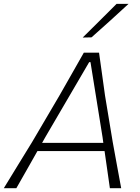

<svg xmlns="http://www.w3.org/2000/svg" viewBox="-44 -990 739 1010"><path d="M-24 0Q11.5 -58.5 50.8 -122.2Q90 -186 125 -243L269 -488Q305 -551 335.2 -604.2Q365.5 -657.5 397 -713H477Q484.5 -659.5 492.2 -604.5Q500 -549.5 508.5 -487L549 -242.5Q560 -182.5 571.5 -119.2Q583 -56 593.5 0H534Q527.5 -46.5 520.2 -96.5Q513 -146.5 506 -195.5H153Q125.5 -147 97.5 -97.5Q69.5 -48 42 0ZM195 -269.5Q186.5 -254 177.5 -238.5H499.5Q497.5 -254 495.5 -268L432 -663H425ZM391 -792.5Q437 -838 480.5 -881.2Q524 -924.5 569 -969.5H632Q585.5 -926 536.2 -881.8Q487 -837.5 437.5 -793.5Z"/></svg>

Font: Commissioner Loud ExtraLight
Style: Italic
Weight: 200
Italic angle: -12°
Designer: Kostas Bartsokas
Foundry: Kostas Bartsokas
Version: Version 1.000; ttfautohint (v1.8.3)